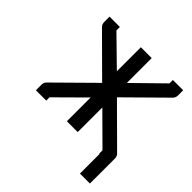

<svg xmlns="http://www.w3.org/2000/svg" viewBox="-149 -601 789 789"><g transform="rotate(45 246.0 -206.0)"><path d="M234 -478H297V-333.5L422 -456V-476H482V-446Q482 -433 473 -424L310 -263L473 -101Q482 -92 482 -80V-79V-48V66H424V-48H422V-67L297 -191V-48H234V-186L114 -67V-48H54V-80Q54 -93 62 -101L225 -262L62 -424Q54 -432 54 -446V-476H114V-456L234 -338.5Z"/></g></svg>

Font: IBM 3270 Semi-Condensed
Style: Condensed
Weight: 400
Monospace: yes
Version: Version 2.3.1